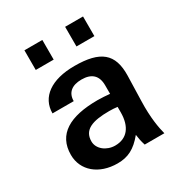

<svg xmlns="http://www.w3.org/2000/svg" viewBox="-170 -824 895 956"><g transform="rotate(-30 277.5 -346.0)"><path d="M370 -199C370 -116 332 -69 264 -69C214 -69 171 -103 171 -146C171 -213 227 -233 323 -233C340 -233 354 -232 370 -230ZM49 -139C49 -49 123 14 230 14C290 14 332 -7 379 -64C382 -42 385 -25 393 0H506C496 -37 484 -102 487 -195L491 -340C494 -465 434 -514 285 -514C152 -514 73 -457 73 -364H195C195 -412 226 -438 282 -438C340 -438 370 -410 370 -354V-305C347 -307 325 -309 300 -309C140 -309 49 -257 49 -139ZM212 -593V-706H109V-593ZM446 -593V-706H343V-593Z"/></g></svg>

Font: Perun SemiBold
Style: Regular
Weight: 600
Foundry: Copyright (c) Stefan Peev, Context Ltd, 2016
Version: Version 1.089